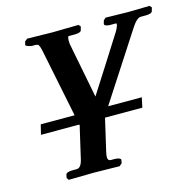

<svg xmlns="http://www.w3.org/2000/svg" viewBox="-99 -535 876 864"><g transform="rotate(-15 339.5 -103.0)"><path d="M193.8 151.9 227.1 7.8 229 8.8Q228 7.8 228 4.9Q228 2 227.1 0H48.8L60.1 -45.9H217.8Q196.8 -149.9 154.8 -356Q148.9 -386.7 142.1 -394Q137.7 -397 127 -397H111.8Q84 -402.8 85 -409.2L88.9 -424.8L101.1 -434.1Q206.1 -432.1 219.2 -432.1L339.8 -434.1L348.1 -424.8L344.2 -410.2Q342.3 -397 313 -397H285.2Q281.2 -397 279.8 -389.2Q277.8 -379.4 279.8 -360.8L330.1 -103Q357.9 -146 412.4 -231.9Q466.8 -317.9 494.1 -360.8Q502.9 -375 506.8 -388.2Q507.8 -397 504.9 -397H475.1Q449.2 -398.9 451.2 -409.2L455.1 -423.8L465.8 -434.1Q557.6 -432.1 570.8 -432.1L670.9 -434.1L679.2 -424.8L674.8 -409.2Q671.9 -397 642.1 -397H620.1Q601.1 -397 575.2 -356L374 -45.9H530.8L521 0H347.2L312 151.9Q309.1 165 309.1 173.8Q309.1 190.9 323.2 190.9H341.8Q354 190.9 362.1 194.6Q370.1 198.2 369.1 203.1L366.2 217.8L354 228Q272 226.1 233.9 226.1L117.2 228L109.9 217.8L112.8 203.1Q115.7 190.9 146 190.9H164.1Q185.1 190.9 193.8 151.9Z"/></g></svg>

Font: Linux Libertine
Style: Semibold Italic
Weight: 600
Italic angle: -11.5°
Designer: Philipp H. Poll
Foundry: Philipp H. Poll
Version: Version 5.1.2 ; ttfautohint (v0.9)